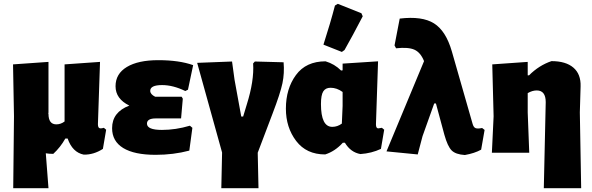

<svg xmlns="http://www.w3.org/2000/svg" viewBox="-20 -797 3091 1002"><path d="M49 185 53 -190 48 -461 233 -474V-210L232 -202L233 -203Q233 -148 274 -148Q297 -148 317 -163V-461L502 -474L491 -148Q491 -127 505 -127Q512 -127 522 -130L534 -120L517 -20Q469 11 417 10Q358 -2 333 -74H321Q295 -28 258 6Q237 6 219 3L233 185Z M792 11Q681 11 623 -24.5Q565 -60 565 -128Q565 -212 655 -246Q583 -281 583 -347Q583 -412 642 -447.5Q701 -483 806 -483Q915 -483 988 -457L961 -329L947 -322Q883 -353 826 -353Q764 -353 764 -323Q764 -305 790 -292H928L934 -282L925 -179H793Q747 -179 747 -152Q747 -119 825 -119Q897 -119 971 -141L984 -130L968 -11Q885 11 792 11Z M1135 185 1139 -1 1009 -469 1191 -476 1204 -381 1239 -189H1249L1268 -252Q1307 -376 1301 -466L1310 -476L1460 -472Q1465 -415 1454 -362.5Q1443 -310 1402 -203L1325 0L1329 185Z M1728 -768 1743 -777 1866 -728 1873 -712Q1819 -608 1778 -536L1764 -526L1668 -564Q1705 -679 1728 -768ZM1677 9Q1579 9 1525.5 -61.5Q1472 -132 1472 -230Q1472 -334 1524.5 -405.5Q1577 -477 1679 -477Q1726 -463 1760 -429L1768 -430V-465L1953 -477L1942 -148Q1942 -127 1954 -127Q1955 -127 1973 -130L1985 -120L1968 -20Q1919 3 1861 7Q1810 -2 1780 -52H1769Q1728 -7 1677 9ZM1655 -254Q1655 -135 1714 -135Q1741 -135 1764 -152L1768 -244V-317Q1738 -339 1705 -339Q1679 -339 1667 -320Q1655 -301 1655 -254Z M2160 9 1997 -7 2193 -478Q2175 -523 2143 -537.5Q2111 -552 2047 -545L2039 -560L2066 -700Q2183 -714 2245 -675Q2307 -636 2338 -529L2446 -152Q2451 -133 2461.5 -128.5Q2472 -124 2496 -129L2509 -119L2491 -16Q2457 3 2406 12Q2358 9 2337 -12Q2316 -33 2299 -94L2255 -257H2246L2185 -86Z M2734 -474V-404H2741Q2793 -456 2858 -478Q2933 -478 2972.5 -444Q3012 -410 3010 -346L3006 -210L3013 185H2818L2828 -264Q2828 -325 2781 -325Q2758 -325 2734 -311V-210L2742 0H2547L2556 -190L2549 -461Z"/></svg>

Font: Alegreya Sans Black
Style: Regular
Weight: 900
Designer: Juan Pablo del Peral
Foundry: Huerta Tipografica
Version: Version 2.007